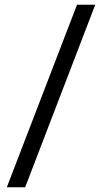

<svg xmlns="http://www.w3.org/2000/svg" viewBox="-20 -731 452 812"><path d="M86.4 61 382.8 -710.9H305.7L8.8 61Z"/></svg>

Font: Vazir
Style: Regular
Weight: 400
Designer: Saber Rastikerdar
Foundry: Saber Rastikerdar
Version: Version 27.002;January 24, 2021;FontCreator 13.0.0.2683 64-b